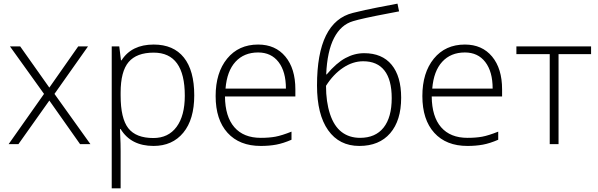

<svg xmlns="http://www.w3.org/2000/svg" viewBox="-20 -783 3251 1043"><path d="M26.9 0 219.2 -272.9 34.2 -530.8H89.8L248 -307.1L404.8 -530.8H458L275.9 -272.9L471.2 0H415L248 -236.8L80.1 0Z M586.9 240.2V-530.8H627.9L637.2 -455.1H640.1Q694.8 -541 814.9 -541Q922.4 -541 978.8 -470.5Q1035.2 -399.9 1035.2 -265.1Q1035.2 -134.3 975.8 -62.3Q916.5 9.8 814 9.8Q691.4 9.8 635.3 -82H631.8L633.3 -41Q635.3 -4.9 635.3 38.1V240.2ZM635.3 -264.2Q635.3 -139.6 677 -86.4Q718.8 -33.2 813 -33.2Q894.5 -33.2 939.2 -93.8Q983.9 -154.3 983.9 -263.2Q983.9 -497.1 814.9 -497.1Q722.2 -497.1 678.7 -446Q635.3 -395 635.3 -279.8Z M1151.4 -261.2Q1151.4 -388.2 1213.9 -464.6Q1276.4 -541 1382.3 -541Q1476.1 -541 1530.3 -475.6Q1584.5 -410.2 1584.5 -297.9V-258.8H1202.1Q1203.1 -149.4 1253.2 -91.8Q1303.2 -34.2 1396.5 -34.2Q1441.9 -34.2 1476.3 -40.5Q1510.7 -46.9 1563.5 -67.9V-23.9Q1518.6 -4.4 1480.5 2.7Q1442.4 9.8 1396.5 9.8Q1280.8 9.8 1216.1 -61.5Q1151.4 -132.8 1151.4 -261.2ZM1205.1 -301.8H1533.2Q1533.2 -394 1493.2 -446Q1453.1 -498 1382.3 -498Q1305.7 -498 1259.3 -447.5Q1212.9 -397 1205.1 -301.8Z M1702.1 -318.8Q1702.1 -664.6 1897 -712.9Q1965.3 -730 2028.1 -741.9Q2090.8 -753.9 2139.2 -763.2L2147.9 -721.2L2089.4 -710Q1944.3 -682.6 1897.9 -668Q1832 -648.9 1794.7 -576.7Q1757.3 -504.4 1752 -378.9H1754.9Q1807.1 -440.9 1856.4 -467.5Q1905.8 -494.1 1958 -494.1Q2055.7 -494.1 2107.4 -431.2Q2159.2 -368.2 2159.2 -252Q2159.2 -128.4 2099.6 -59.3Q2040 9.8 1932.1 9.8Q1822.8 9.8 1762.5 -75.7Q1702.1 -161.1 1702.1 -318.8ZM1751 -316.9Q1751 -229.5 1772.7 -163.6Q1794.4 -97.7 1835.9 -65.9Q1877.4 -34.2 1936 -34.2Q2019.5 -34.2 2063.7 -89.8Q2107.9 -145.5 2107.9 -250Q2107.9 -349.1 2068.6 -399.7Q2029.3 -450.2 1953.1 -450.2Q1896.5 -450.2 1843.5 -414.8Q1790.5 -379.4 1751 -316.9Z M2274.4 -261.2Q2274.4 -388.2 2336.9 -464.6Q2399.4 -541 2505.4 -541Q2599.1 -541 2653.3 -475.6Q2707.5 -410.2 2707.5 -297.9V-258.8H2325.2Q2326.2 -149.4 2376.2 -91.8Q2426.3 -34.2 2519.5 -34.2Q2564.9 -34.2 2599.4 -40.5Q2633.8 -46.9 2686.5 -67.9V-23.9Q2641.6 -4.4 2603.5 2.7Q2565.4 9.8 2519.5 9.8Q2403.8 9.8 2339.1 -61.5Q2274.4 -132.8 2274.4 -261.2ZM2328.1 -301.8H2656.2Q2656.2 -394 2616.2 -446Q2576.2 -498 2505.4 -498Q2428.7 -498 2382.3 -447.5Q2335.9 -397 2328.1 -301.8Z M2785.2 -488.8V-530.8H3190.9V-488.8H3014.2V0H2966.3V-488.8Z"/></svg>

Font: Open Sans Light
Style: Regular
Weight: 300
Foundry: Ascender Corporation
Version: Version 1.10